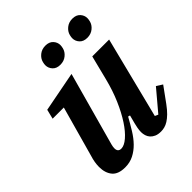

<svg xmlns="http://www.w3.org/2000/svg" viewBox="-205 -865 1007 1007"><g transform="rotate(-45 298.0 -362.0)"><path d="M142 12Q91 12 68.5 -15Q46 -42 46 -87Q46 -120 58 -158L136 -438H53L66 -491L289 -534L176 -125Q172 -110 172 -99Q172 -72 197 -72Q219 -72 247 -96Q275 -120 302.5 -162Q330 -204 355 -261.5Q380 -319 397 -387L431 -522H556L442 -69L460 -61L557 -176L590 -155L529 -71Q510 -45 493.5 -29Q477 -13 462.5 -4Q448 5 434.5 8.5Q421 12 408 12Q386 12 371.5 5.5Q357 -1 348 -11Q339 -21 335 -34Q331 -47 331 -60Q331 -74 334 -90Q337 -106 340 -117L352 -163L341 -166Q321 -130 301 -97.5Q281 -65 257.5 -41Q234 -17 205.5 -2.5Q177 12 142 12ZM282 -609Q254 -609 239 -625.5Q224 -642 224 -663Q224 -672 227 -684Q232 -705 251 -720.5Q270 -736 297 -736Q325 -736 340 -719.5Q355 -703 355 -682Q355 -673 352 -661Q347 -640 328 -624.5Q309 -609 282 -609ZM482 -609Q454 -609 439 -625.5Q424 -642 424 -663Q424 -672 427 -684Q432 -705 451 -720.5Q470 -736 497 -736Q525 -736 540 -719.5Q555 -703 555 -682Q555 -673 552 -661Q547 -640 528 -624.5Q509 -609 482 -609Z"/></g></svg>

Font: IBM Plex Serif SemiBold
Style: Italic
Weight: 600
Italic angle: -14°
Designer: Mike Abbink, Paul van der Laan, Pieter van Rosmalen
Foundry: Bold Monday
Version: Version 2.5